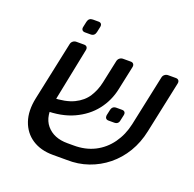

<svg xmlns="http://www.w3.org/2000/svg" viewBox="-125 -834 979 969"><g transform="rotate(20 364.5 -349.5)"><path d="M337.1 -74.6Q401.4 -73.8 451.3 -99.1Q501.2 -124.4 534.3 -170.8Q567.4 -217.1 580.3 -276.9L637.9 -548.3Q639.9 -558.4 647.9 -564.7Q655.9 -571 666.1 -571H707.8Q718 -571 722.8 -564.6Q727.6 -558.3 725.6 -548.1L666.7 -270.2Q653.3 -205.9 622.3 -154.4Q591.3 -102.9 546.4 -66.6Q501.6 -30.4 446.9 -11.4Q392.2 7.6 331.2 5.9H256.2Q191.3 5.9 145.7 -23.8Q100.2 -53.6 81.6 -107.6Q63.1 -161.6 78.3 -233.3L145.1 -548.1Q147.1 -558.3 155 -564.6Q163 -571 173.2 -571H214.9Q225.1 -571 229.9 -564.7Q234.7 -558.4 232.7 -548.3L173.1 -252.9Q154.4 -166.9 193 -120.7Q231.6 -74.6 305.2 -74.6ZM139.6 -191.6 152.7 -264.7Q226.3 -266.4 270.3 -287.8Q314.3 -309.2 337.2 -345Q360 -380.7 369.2 -423.9L395.6 -547.7Q397.8 -558.3 405.7 -564.6Q413.7 -571 423.9 -571H465.4Q475.6 -571 480.4 -564.4Q485.2 -557.9 483 -547.7L455.8 -419.8Q442.3 -354.7 401.9 -302.8Q361.5 -251 296 -220.9Q230.6 -190.8 139.6 -191.6ZM461.5 -252.8Q451.5 -252.8 446.9 -258.8Q442.3 -264.8 443.5 -274.8L450.2 -305.3Q454.8 -327.3 477 -327.3H507.5Q517.5 -327.3 522.1 -321.3Q526.7 -315.3 524.7 -305.3L518 -274.8Q514.6 -252.8 492 -252.8ZM197.5 -630.5Q187.6 -630.5 182.6 -636.5Q177.7 -642.5 179.7 -652.5L186.2 -683Q191.2 -705 213.2 -705H243.7Q253.7 -705 258.2 -699Q262.7 -693 260.7 -683L254.2 -652.5Q249.1 -630.5 228 -630.5Z"/></g></svg>

Font: Rubik Light
Style: Italic
Weight: 300
Italic angle: -12°
Designer: Hubert and Fischer
Foundry: Hubert and Fischer
Version: Version 2.300;gftools[0.9.30]